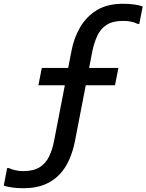

<svg xmlns="http://www.w3.org/2000/svg" viewBox="-103 -752 778 1020"><path d="M21 157Q75 157 107.5 136.5Q140 116 157.5 80Q175 44 184 -2L277 -483Q290 -551 323 -607.5Q356 -664 411.5 -698Q467 -732 551 -732Q584 -732 611 -728Q638 -724 655 -718L637 -625H628Q613 -633 593.5 -637Q574 -641 551 -641Q497 -641 464.5 -620.5Q432 -600 415 -564Q398 -528 388 -482L295 -1Q285 49 265.5 94.5Q246 140 213.5 174.5Q181 209 134 228.5Q87 248 21 248Q-12 248 -39 244Q-66 240 -83 234L-65 141H-56Q-40 148 -21 152.5Q-2 157 21 157ZM101 -299 119 -391H526L508 -299Z"/></svg>

Font: Kufam Medium
Style: Italic
Weight: 500
Italic angle: -11°
Designer: Artur Schmal
Foundry: Original Type
Version: Version 1.301; ttfautohint (v1.8.3)